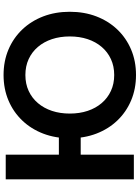

<svg xmlns="http://www.w3.org/2000/svg" viewBox="128 -903 787 1083"><g transform="rotate(-90 521.5 -361.5)"><path d="M190.4 -422.9H330.6V-299.8H190.4ZM190.4 -239.3V0H51.3V-722.7H190.4ZM422.4 -361.3Q422.4 -306.4 437.6 -260.6Q452.9 -214.8 481.6 -181.3Q510.3 -147.7 550.3 -129.3Q590.3 -110.8 639.9 -110.8Q689.5 -110.8 729.5 -129.3Q769.5 -147.7 798.2 -181.3Q826.9 -214.8 842.2 -260.6Q857.4 -306.4 857.4 -361.3Q857.4 -416.3 842.2 -462Q826.9 -507.8 798.2 -541.4Q769.5 -575 729.5 -593.4Q689.5 -611.8 639.9 -611.8Q590.3 -611.8 550.3 -593.4Q510.3 -575 481.6 -541.4Q452.9 -507.8 437.6 -462Q422.4 -416.3 422.4 -361.3ZM283.2 -361.3Q283.2 -442.9 309.3 -511.1Q335.4 -579.3 383.3 -629.5Q431.2 -679.7 496.5 -707.3Q561.8 -734.9 639.9 -734.9Q718.3 -734.9 783.4 -707.3Q848.6 -679.7 896.5 -629.5Q944.3 -579.3 970.5 -511.1Q996.6 -442.9 996.6 -361.3Q996.6 -279.8 970.5 -211.5Q944.3 -143.3 896.5 -93.1Q848.6 -43 783.4 -15.4Q718.3 12.2 639.9 12.2Q561.8 12.2 496.5 -15.4Q431.2 -43 383.3 -93.1Q335.4 -143.3 309.3 -211.5Q283.2 -279.8 283.2 -361.3Z"/></g></svg>

Font: Giphurs
Style: Regular
Weight: 400
Version: Version 2.010